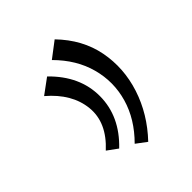

<svg xmlns="http://www.w3.org/2000/svg" viewBox="-108 -372 445 445"><g transform="rotate(-45 114.5 -149.5)"><path d="M66.4 -261.7Q121.1 -208.5 120.8 -142.8Q120.6 -77.1 66.4 -25.4L41 -43.9Q89.4 -88.4 84 -140.4Q78.6 -192.4 29.3 -234.4ZM139.6 -310.1Q184.6 -263.7 195.6 -206.8Q206.5 -149.9 188 -92.8Q169.4 -35.6 125 11.2L99.6 -7.8Q140.1 -48.3 153.8 -96.2Q167.5 -144 154.5 -192.1Q141.6 -240.2 101.1 -280.8Z"/></g></svg>

Font: Lateef Medium
Style: Regular
Weight: 500
Designer: SIL International
Foundry: SIL International
Version: Version 4.200